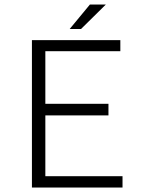

<svg xmlns="http://www.w3.org/2000/svg" viewBox="-20 -840 640 860"><path d="M292 -710 382.8 -819.8H454.1L342.8 -710ZM123 0V-660.2H519V-610.8H183.1V-375H465.8V-323.2H183.1V-50.8H528.8V0Z"/></svg>

Font: Office Code Pro D Light
Style: Regular
Weight: 300
Designer: Nathan Rutzky & Paul D. Hunt
Foundry: Adobe Systems Incorporated
Version: Version 1.004;PS 001.004;hotconv 1.0.70;makeotf.lib2.5.58329